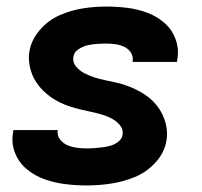

<svg xmlns="http://www.w3.org/2000/svg" viewBox="-20 -558 616 586"><path d="M245 8Q281 8 318 2.5Q355 -3 391 -17.5Q427 -32 454.5 -62Q482 -92 488 -129Q491 -146 489 -163Q487 -180 481.5 -195Q476 -210 467.5 -223.5Q459 -237 447.5 -248.5Q436 -260 422.5 -269Q409 -278 394.5 -285Q380 -292 364.5 -297.5Q349 -303 332.5 -306.5Q316 -310 299.5 -313.5Q283 -317 267.5 -322Q252 -327 237.5 -334.5Q223 -342 212 -355Q201 -368 204 -385Q206 -399 220 -408Q234 -417 248 -420Q262 -423 276 -424Q290 -425 304 -425Q319 -425 333 -423Q347 -421 359.5 -415Q372 -409 379.5 -397.5Q387 -386 385 -371V-369H520Q521 -372 521 -376Q527 -408 516 -438Q505 -468 482 -488Q459 -508 430 -519Q401 -530 369 -534Q337 -538 304 -538Q269 -538 233.5 -532.5Q198 -527 163 -512Q128 -497 102 -467Q76 -437 70 -402Q67 -385 69 -368Q71 -351 76.5 -335.5Q82 -320 91 -306.5Q100 -293 111 -282Q122 -271 135.5 -261.5Q149 -252 163.5 -245Q178 -238 193.5 -233Q209 -228 225.5 -224Q242 -220 258.5 -216.5Q275 -213 290.5 -208.5Q306 -204 320.5 -196.5Q335 -189 346 -176Q357 -163 354 -146Q352 -134 341 -125.5Q330 -117 318 -113.5Q306 -110 294 -108.5Q282 -107 269.5 -106Q257 -105 245 -105Q230 -105 215 -107Q200 -109 186.5 -114.5Q173 -120 163.5 -132Q154 -144 156 -159L157 -161H21Q20 -158 20 -154Q14 -121 26 -91Q38 -61 62.5 -41Q87 -21 117 -10.5Q147 0 179.5 4Q212 8 245 8Z"/></svg>

Font: Iosevka Sparkle XBdObl
Style: Regular
Weight: 800
Italic angle: -9°
Designer: Belleve Invis
Foundry: Belleve Invis
Version: Version 4.5.0; ttfautohint (v1.8.3)